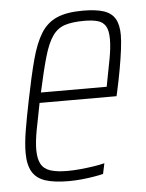

<svg xmlns="http://www.w3.org/2000/svg" viewBox="-44 -555 454 599"><g transform="rotate(-5 183.0 -255.0)"><path d="M148 8Q103 8 75 -1Q47 -10 34 -32Q21 -54 21 -92Q21 -121 27.5 -160.5Q34 -200 45 -254Q60 -329 73.5 -379.5Q87 -430 106 -460.5Q125 -491 156 -504.5Q187 -518 237 -518Q278 -518 302.5 -510Q327 -502 338 -483Q349 -464 349 -432Q349 -414 345.5 -386.5Q342 -359 336 -325.5Q330 -292 322 -256L319 -243H78Q68 -194 61.5 -158.5Q55 -123 55 -98Q55 -70 64 -53.5Q73 -37 93.5 -30.5Q114 -24 147 -24Q165 -24 186 -26Q207 -28 227.5 -31Q248 -34 263 -38L256 -5Q244 -2 226 1Q208 4 187.5 6Q167 8 148 8ZM85 -275H291L295 -296Q301 -326 307.5 -361Q314 -396 314 -422Q314 -450 305.5 -463.5Q297 -477 280.5 -481.5Q264 -486 239 -486Q202 -486 178.5 -478.5Q155 -471 139.5 -449Q124 -427 112 -385.5Q100 -344 85 -275Z"/></g></svg>

Font: Saira Condensed Thin
Style: Italic
Weight: 250
Width: 3
Italic angle: -12°
Designer: Hector Gatti with collaboration of the Omnibus-Type team
Foundry: Omnibus-Type
Version: Version 1.101